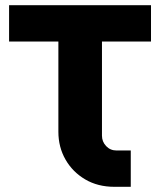

<svg xmlns="http://www.w3.org/2000/svg" viewBox="-20 -720 617 740"><path d="M421 0Q357 0 308.5 -28.5Q260 -57 232.5 -105Q205 -153 205 -212V-560H15V-700H562V-560H373V-197Q373 -174 389 -157Q405 -140 429 -140H484V0Z"/></svg>

Font: MuseoModerno SemiBold
Style: Bold
Weight: 700
Version: Version 1.001